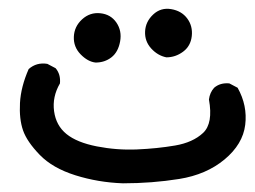

<svg xmlns="http://www.w3.org/2000/svg" viewBox="-20 -248 586 442"><path d="M263 174Q206 172 153.5 155.5Q101 139 71.5 108.5Q42 78 33 52Q24 26 26 -11Q28 -48 46 -89Q64 -105 89 -101L108 -91Q120 -77 118 -56Q100 -25 104.5 8Q109 41 133 60.5Q157 80 203 89Q249 98 295.5 96Q342 94 383 87Q424 80 447.5 58Q471 36 461 -19Q463 -35 473 -46Q487 -58 508 -56L527 -46Q550 -5 544.5 39.5Q539 84 497 119Q455 154 392.5 164Q330 174 263 174ZM200 -104Q182 -106 165.5 -123Q149 -140 150 -163.5Q151 -187 169 -203.5Q187 -220 211 -217.5Q235 -215 248 -196Q261 -177 256.5 -152.5Q252 -128 236.5 -116Q221 -104 200 -104ZM363 -116Q343 -120 328 -136.5Q313 -153 314 -175.5Q315 -198 332.5 -214.5Q350 -231 374 -227Q398 -223 411 -205.5Q424 -188 421.5 -165Q419 -142 401.5 -129Q384 -116 363 -116Z"/></svg>

Font: NaniFont Regular
Style: Regular
Weight: 400
Designer: Nanigashitei
Version: Version 1.036